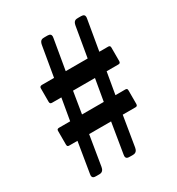

<svg xmlns="http://www.w3.org/2000/svg" viewBox="-156 -802 777 841"><g transform="rotate(-30 232.5 -381.0)"><path d="M386 -236C392 -236 396 -239 396 -247V-316C396 -323 393 -326 386 -326H336L355 -436H415C421 -436 425 -439 425 -447V-516C425 -522 422 -526 415 -526H370L396 -678C397 -683 397 -685 397 -686C397 -695 392 -701 379 -701H364C352 -701 341 -700 337 -678L311 -526H200L226 -678C227 -684 227 -685 227 -686C227 -695 222 -701 209 -701H194C182 -701 171 -700 167 -678L141 -526H80C72 -526 68 -522 68 -516V-447C68 -439 72 -436 79 -436H126L107 -326H51C43 -326 40 -323 40 -316V-247C40 -239 43 -236 50 -236H92L67 -84C67 -84 66 -79 66 -76C66 -62 76 -61 87 -61H102C119 -61 124 -73 126 -84L151 -236H262L237 -84C237 -84 236 -79 236 -76C236 -62 246 -61 257 -61H272C289 -61 294 -73 296 -84L321 -236ZM185 -436H296L277 -326H167Z"/></g></svg>

Font: Fascinate
Style: Regular
Weight: 900
Designer: Astigmatic (AOETI)
Foundry: Astigmatic (AOETI)
Version: Version 1.000